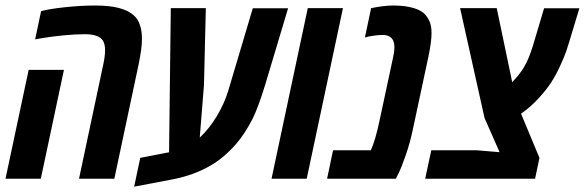

<svg xmlns="http://www.w3.org/2000/svg" viewBox="-33 -660 2159 709"><path d="M460.9 -603.5Q491.2 -576.7 491.2 -515.1Q491.2 -481 478.5 -420.4L389.2 0H258.8L348.1 -420.9Q355 -452.1 355 -474.6Q355 -497.1 347.2 -509.8Q332.5 -533.7 279.8 -533.7Q244.1 -533.7 198.2 -529.1Q152.3 -524.4 124.5 -519.5L96.7 -514.6L118.7 -618.7Q145 -626.5 204.6 -633.1Q264.2 -639.6 318.6 -639.6Q373 -639.6 407.7 -630.1Q442.4 -620.6 460.9 -603.5ZM117.7 0H-12.7L72.8 -401.9H203.1Z M720.2 -345.7 704.6 -151.9Q739.7 -184.6 767.8 -231.4Q795.9 -278.3 810.1 -325.7L900.4 -629.4H1030.8L946.3 -347.2Q920.4 -262.7 899.4 -220.7Q871.1 -165.5 838.9 -128.4Q793.9 -77.1 744.6 -48.8Q683.6 -13.2 606 2L462.4 29.3L484.9 -77.1L591.3 -97.7L597.7 -629.9H727.1Z M1099.6 0H969.7L1103.5 -629.9H1233.4Z M1337.4 -629.9Q1384.8 -639.6 1418 -639.6Q1451.2 -639.6 1475.6 -634.8Q1500 -629.9 1516.1 -621.8Q1532.2 -613.8 1542 -600.3Q1551.8 -586.9 1556.2 -572.5Q1560.5 -558.1 1560.5 -537.1Q1560.5 -506.3 1549.3 -452.1L1490.7 -178.2Q1481 -132.3 1465.6 -87.9Q1450.2 -43.5 1439.5 -21.5L1428.7 0H1174.8L1196.8 -105H1336.4Q1353.5 -142.6 1369.1 -217.3L1419.4 -452.1Q1431.6 -508.3 1407.2 -523.9Q1396.5 -530.8 1382.1 -530.8Q1367.7 -530.8 1356.9 -529.5Q1346.2 -528.3 1341.3 -527.3Q1325.7 -525.4 1314.5 -521.5Z M1801.3 -629.9 1858.4 -356.9Q1883.8 -382.3 1901.6 -411.4Q1919.4 -440.4 1935.1 -491.7L1976.1 -629.4H2106.4L2071.3 -513.2Q2064 -488.3 2057.9 -470.5Q2051.8 -452.6 2035.9 -417.7Q2020 -382.8 2002.4 -355.7Q1984.9 -328.6 1955.3 -296.4Q1925.8 -264.2 1891.1 -240.2L1959 -77.1L1942.9 0H1537.1L1559.6 -105H1728.5L1811 -98.1V-100.1L1756.3 -224.1L1666 -629.9Z"/></svg>

Font: Open Sans Hebrew Condensed
Style: Bold Italic
Weight: 700
Width: 3
Italic angle: -12°
Foundry: Ascender Corporation, Yanek Iontef
Version: Version 2.001;PS 002.001;hotconv 1.0.70;makeotf.lib2.5.58329